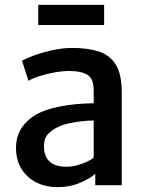

<svg xmlns="http://www.w3.org/2000/svg" viewBox="-20 -763 599 791"><path d="M218 8Q168 8 129.2 -11.8Q90.5 -31.5 68.2 -67.8Q46 -104 46 -153.5Q46 -207 74.8 -244.2Q103.5 -281.5 152 -302.5Q184 -315.5 221.5 -323.2Q259 -331 296.5 -334.2Q334 -337.5 366 -337.5L390 -307L366 -266.5Q346.5 -266.5 319.2 -263.8Q292 -261 265.5 -255.2Q239 -249.5 220.5 -240.5Q195 -229 178 -211Q161 -193 161 -161Q161 -119 184.2 -97.5Q207.5 -76 253.5 -76Q277 -76 301 -83Q325 -90 342.8 -99Q360.5 -108 366 -114.5L389 -90L372.5 -47Q350.5 -27 309 -9.5Q267.5 8 218 8ZM481.5 0H372.5V-83H366V-390Q366 -439 340.2 -454.8Q314.5 -470.5 267 -470.5Q235.5 -470.5 202 -464.2Q168.5 -458 140.5 -448.8Q112.5 -439.5 97.5 -430L70.5 -513Q82 -520 114.8 -532.5Q147.5 -545 191.2 -555.2Q235 -565.5 278 -565.5Q340.5 -565.5 386.2 -551Q432 -536.5 456.8 -497.2Q481.5 -458 481.5 -383.5ZM137.5 -660V-743H409V-660Z"/></svg>

Font: Tracken
Style: Regular
Weight: 400
Designer: Eben Sorkin
Foundry: Eben Sorkin
Version: Version 2.001